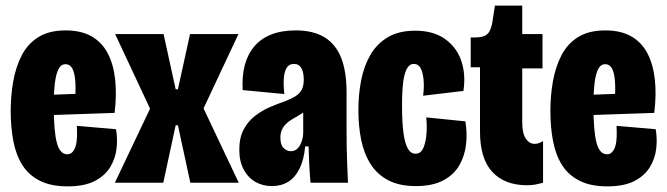

<svg xmlns="http://www.w3.org/2000/svg" viewBox="-20 -649 2370 682"><path d="M220 13Q161 13 121.5 -7Q82 -27 59.5 -62.5Q37 -98 27.5 -147.5Q18 -197 18 -255Q18 -309 27 -360Q36 -411 57 -452Q78 -493 116 -517Q154 -541 213 -541Q268 -541 305 -520Q342 -499 362.5 -460Q383 -421 389 -367Q395 -313 387 -248L125 -239V-311L260 -316L245 -272Q250 -327 247.5 -359.5Q245 -392 236.5 -406.5Q228 -421 213 -421Q197 -421 188 -404Q179 -387 175 -354Q171 -321 171 -273Q171 -182 182 -141.5Q193 -101 219 -101Q230 -101 237.5 -109Q245 -117 249 -131Q253 -145 253.5 -163.5Q254 -182 253 -202L392 -190Q398 -157 394 -121.5Q390 -86 371.5 -55.5Q353 -25 316.5 -6Q280 13 220 13Z M388 0 513 -263 389 -528H561L604 -332H612L655 -528H827L703 -264L828 0H656L612 -204H604L560 0Z M946 12Q913 12 887 -3Q861 -18 845.5 -47Q830 -76 830 -117Q830 -160 845.5 -189Q861 -218 885.5 -237Q910 -256 937.5 -268Q965 -280 989 -288Q1015 -298 1030 -307.5Q1045 -317 1052 -331Q1059 -345 1059 -366Q1059 -392 1050.5 -407Q1042 -422 1024 -422Q1008 -422 999.5 -410Q991 -398 988.5 -374.5Q986 -351 990 -315L842 -329Q839 -378 849.5 -417.5Q860 -457 883.5 -484.5Q907 -512 943.5 -526.5Q980 -541 1031 -541Q1092 -541 1132 -517Q1172 -493 1191.5 -444.5Q1211 -396 1211 -321V-188Q1211 -157 1211.5 -125Q1212 -93 1213.5 -61Q1215 -29 1216 0H1083Q1080 -34 1078.5 -65Q1077 -96 1076 -129H1064Q1060 -83 1044.5 -51Q1029 -19 1004 -3.5Q979 12 946 12ZM1013 -112Q1024 -112 1032 -117.5Q1040 -123 1045.5 -133Q1051 -143 1054 -154.5Q1057 -166 1057 -178V-264L1082 -272Q1073 -260 1061.5 -252Q1050 -244 1037.5 -237Q1025 -230 1014 -223Q1003 -216 995 -208Q987 -200 981.5 -188.5Q976 -177 976 -160Q976 -134 987.5 -123Q999 -112 1013 -112Z M1457 12Q1399 12 1359.5 -8.5Q1320 -29 1296.5 -66Q1273 -103 1263 -152Q1253 -201 1253 -258Q1253 -314 1263 -364.5Q1273 -415 1296 -454.5Q1319 -494 1358 -517Q1397 -540 1455 -540Q1520 -540 1561.5 -510Q1603 -480 1619 -431.5Q1635 -383 1626 -326L1483 -309Q1487 -341 1484.5 -366.5Q1482 -392 1474 -407Q1466 -422 1450 -422Q1438 -422 1430 -412Q1422 -402 1417 -383Q1412 -364 1410 -336.5Q1408 -309 1408 -274Q1408 -216 1413 -178Q1418 -140 1428.5 -121.5Q1439 -103 1456 -103Q1475 -103 1484 -124Q1493 -145 1495 -175Q1497 -205 1494 -232L1633 -218Q1640 -177 1635.5 -136.5Q1631 -96 1612 -62.5Q1593 -29 1555 -8.5Q1517 12 1457 12Z M1852 9Q1773 9 1729 -38Q1685 -85 1685 -182V-410H1652V-516H1668Q1701 -516 1713.5 -530.5Q1726 -545 1730 -577L1738 -629H1835V-528H1907V-406H1835V-214Q1835 -176 1847.5 -157Q1860 -138 1879 -138Q1887 -138 1894 -140.5Q1901 -143 1909 -148V0Q1895 4 1881.5 6.5Q1868 9 1852 9Z M2137 13Q2078 13 2038.5 -7Q1999 -27 1976.5 -62.5Q1954 -98 1944.5 -147.5Q1935 -197 1935 -255Q1935 -309 1944 -360Q1953 -411 1974 -452Q1995 -493 2033 -517Q2071 -541 2130 -541Q2185 -541 2222 -520Q2259 -499 2279.5 -460Q2300 -421 2306 -367Q2312 -313 2304 -248L2042 -239V-311L2177 -316L2162 -272Q2167 -327 2164.5 -359.5Q2162 -392 2153.5 -406.5Q2145 -421 2130 -421Q2114 -421 2105 -404Q2096 -387 2092 -354Q2088 -321 2088 -273Q2088 -182 2099 -141.5Q2110 -101 2136 -101Q2147 -101 2154.5 -109Q2162 -117 2166 -131Q2170 -145 2170.5 -163.5Q2171 -182 2170 -202L2309 -190Q2315 -157 2311 -121.5Q2307 -86 2288.5 -55.5Q2270 -25 2233.5 -6Q2197 13 2137 13Z"/></svg>

Font: Bricolage Grotesque 72pt Condensed ExtraBold
Style: Regular
Weight: 800
Width: 3
Designer: Mathieu Triay
Foundry: Atelier Triay
Version: Version 1.001;gftools[0.9.33.dev8+g029e19f]